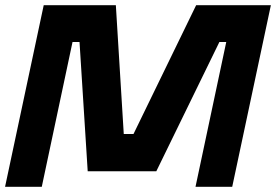

<svg xmlns="http://www.w3.org/2000/svg" viewBox="-24 -720 1064 740"><path d="M-4.5 0 144.5 -700H422.5L453 -203.5H490.5L732 -700H1020L871 0H729.5L848 -558H821.5L578.5 -60H314L282.5 -558H255.5L137 0Z"/></svg>

Font: Tourney Expanded Black
Style: Italic
Weight: 900
Width: 7
Italic angle: -12°
Designer: Tyler Finck
Foundry: Etcetera Type Co
Version: Version 1.010; ttfautohint (v1.8.3)